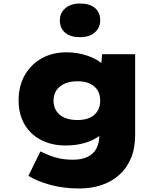

<svg xmlns="http://www.w3.org/2000/svg" viewBox="-20 -844 927 1094"><path d="M433 230Q341 230 265.5 209Q190 188 142 158L210 19Q233 30 260 41Q287 52 320.5 59Q354 66 397 66Q445 66 478.5 50Q512 34 529 3Q546 -28 546 -77V-135L591 -131Q582 -98 548.5 -71.5Q515 -45 464.5 -30Q414 -15 354 -15Q275 -15 214 -46.5Q153 -78 119.5 -136Q86 -194 86 -272Q86 -354 121 -415.5Q156 -477 217.5 -511.5Q279 -546 360 -546Q386 -546 416.5 -541.5Q447 -537 477 -527Q507 -517 532 -502.5Q557 -488 573.5 -468.5Q590 -449 592 -426L551 -417L562 -535H750V-74Q750 1 726 58Q702 115 658.5 153.5Q615 192 557 211Q499 230 433 230ZM422 -160Q462 -160 491 -173Q520 -186 535.5 -211Q551 -236 551 -270Q551 -305 536 -329.5Q521 -354 492 -367.5Q463 -381 422 -381Q379 -381 348.5 -367.5Q318 -354 301.5 -329.5Q285 -305 285 -270Q285 -236 301.5 -211Q318 -186 348.5 -173Q379 -160 422 -160ZM436 -632Q382 -632 351.5 -657.5Q321 -683 321 -728Q321 -770 352 -797Q383 -824 436 -824Q490 -824 520.5 -799Q551 -774 551 -728Q551 -686 520 -659Q489 -632 436 -632Z"/></svg>

Font: Lexend Giga Black
Style: Regular
Weight: 900
Designer: Bonnie Shaver-Troup, Thomas Jockin
Foundry: Lexend
Version: Version 1.007